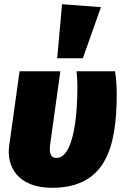

<svg xmlns="http://www.w3.org/2000/svg" viewBox="-20 -873 588 913"><path d="M275 -853 252 -596H374L460 -839ZM527 -534H344C347 -508 348 -483 348 -456C348 -348 335 -122 248 -122C213 -122 215 -161 219 -190L267 -534H73L24 -182C9 -84 63 20 227 20C482 20 535 -171 535 -426C535 -469 532 -504 527 -534Z"/></svg>

Font: Fira Sans Heavy
Style: Italic
Weight: 900
Italic angle: -8°
Designer: bBox Type GmbH & Carrois Corporate GbR & Edenspiekermann AG
Foundry: bBox Type GmbH & Carrois Corporate GbR & Edenspiekermann AG
Version: Version 4.301;PS 004.301;hotconv 1.0.88;makeotf.lib2.5.64775